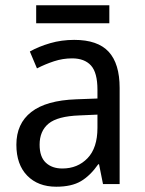

<svg xmlns="http://www.w3.org/2000/svg" viewBox="-20 -790 548 727"><path d="M261 -639Q350 -639 391.5 -594Q433 -549 433 -457V-93H370L355 -168H352Q322 -125 286.5 -104Q251 -83 193 -83Q124 -83 83 -125Q42 -167 42 -242Q42 -322 98.5 -366Q155 -410 269 -414L349 -417V-450Q349 -515 324.5 -542Q300 -569 253 -569Q218 -569 184.5 -558Q151 -547 120 -531L93 -595Q127 -614 170 -626.5Q213 -639 261 -639ZM281 -353Q198 -350 164 -322Q130 -294 130 -242Q130 -196 153.5 -174Q177 -152 216 -152Q274 -152 311.5 -191Q349 -230 349 -306V-356ZM394 -770V-702H117V-770Z"/></svg>

Font: Noto Sans Kannada UI SemiCondensed
Style: Regular
Weight: 400
Width: 4
Designer: Jelle Bosma - Monotype Design Team
Foundry: Monotype Imaging Inc.
Version: Version 2.005; ttfautohint (v1.8.4.7-5d5b)